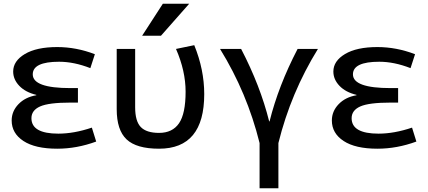

<svg xmlns="http://www.w3.org/2000/svg" viewBox="-20 -780 2274 1020"><path d="M173 -274V-276Q115 -290 82.5 -324Q50 -358 50 -400Q50 -456 112 -493Q174 -530 284 -530Q385 -530 484 -492L460 -418Q373 -452 294 -452Q154 -452 154 -385Q154 -312 354 -312H394V-235H354Q239 -235 193 -214.5Q147 -194 147 -152Q147 -70 290 -70Q373 -70 468 -102L491 -28Q388 10 284 10Q167 10 104.5 -31Q42 -72 42 -140Q42 -189 78 -226.5Q114 -264 173 -274Z M845 -760H985L835 -590H735ZM1012 -540Q1065 -410 1065 -280Q1065 10 825 10Q705 10 652.5 -39.5Q600 -89 600 -200V-520H698V-210Q698 -136 728 -105Q758 -74 825 -74Q896 -74 931 -125Q966 -176 966 -293Q966 -403 915 -520Z M1412 -135Q1459 -324 1561 -520H1669Q1525 -287 1459 -20V220H1359V-20Q1293 -287 1149 -520H1261Q1363 -324 1410 -135Z M1874 -274V-276Q1816 -290 1783.5 -324Q1751 -358 1751 -400Q1751 -456 1813 -493Q1875 -530 1985 -530Q2086 -530 2185 -492L2161 -418Q2074 -452 1995 -452Q1855 -452 1855 -385Q1855 -312 2055 -312H2095V-235H2055Q1940 -235 1894 -214.5Q1848 -194 1848 -152Q1848 -70 1991 -70Q2074 -70 2169 -102L2192 -28Q2089 10 1985 10Q1868 10 1805.5 -31Q1743 -72 1743 -140Q1743 -189 1779 -226.5Q1815 -264 1874 -274Z"/></svg>

Font: M PLUS 1p Medium
Style: Regular
Weight: 500
Version: Version 1.062